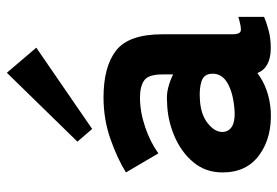

<svg xmlns="http://www.w3.org/2000/svg" viewBox="-148 -676 829 574"><g transform="rotate(-90 267.0 -388.5)"><path d="M223 6Q144 10 91.5 -28Q39 -66 39 -138Q39 -189 69.5 -225.5Q100 -262 148.5 -282.5Q197 -303 249 -304Q272 -306 293 -300.5Q314 -295 332 -286V-318Q332 -360 314 -372.5Q296 -385 263 -385Q220 -385 174.5 -369.5Q129 -354 96 -330L39 -427Q81 -453 139.5 -473.5Q198 -494 263 -494Q356 -494 404 -456Q452 -418 452 -318V-108Q452 -87 461.5 -84Q471 -81 504 -91V-14Q488 -7 464 -0.5Q440 6 411 6Q352 6 336 -34Q290 1 223 6ZM220 -102Q273 -105 304.5 -122.5Q336 -140 334 -171Q333 -194 311.5 -201Q290 -208 259 -206Q213 -204 186 -182.5Q159 -161 160 -137Q161 -120 175.5 -110.5Q190 -101 220 -102ZM169 -528 131 -572 337 -783 412 -695Z"/></g></svg>

Font: Zen Kaku Gothic Antique Black
Style: Regular
Weight: 900
Designer: Yoshimichi Ohira
Foundry: Positype
Version: Version 1.001